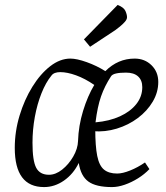

<svg xmlns="http://www.w3.org/2000/svg" viewBox="-20 -751 675 780"><path d="M159 9Q40 9 40 -150Q40 -217 59.5 -281.5Q79 -346 111.5 -398.5Q144 -451 184 -482Q224 -513 266 -513Q292 -513 332.5 -498.5Q373 -484 408 -462Q459 -513 527 -513Q568 -513 595.5 -486Q623 -459 623 -418Q623 -376 600.5 -338Q578 -300 540 -271.5Q502 -243 454.5 -228.5Q407 -214 358 -218L367 -244V-227Q367 -157 375 -117.5Q383 -78 402.5 -62Q422 -46 456 -46Q478 -46 509 -58.5Q540 -71 569 -91L587 -64Q567 -43 540.5 -26.5Q514 -10 486.5 -0.5Q459 9 435 9Q370 9 339 -13.5Q308 -36 300 -89Q278 -44 240 -17.5Q202 9 159 9ZM179 -41Q206 -41 232.5 -62Q259 -83 277.5 -115Q296 -147 297 -178Q299 -240 317.5 -300.5Q336 -361 363 -406Q325 -432 289 -445Q253 -458 225 -458Q212 -458 203 -454.5Q194 -451 189 -444Q166 -416 148.5 -372Q131 -328 121.5 -276Q112 -224 112 -171Q112 -98 127 -69.5Q142 -41 179 -41ZM368 -254Q425 -259 467.5 -278.5Q510 -298 534 -328.5Q558 -359 558 -397Q558 -425 541 -440.5Q524 -456 492 -456Q467 -456 451.5 -452.5Q436 -449 431 -441Q418 -421 408 -401Q398 -381 390.5 -359.5Q383 -338 377.5 -312Q372 -286 368 -254ZM346 -561 321 -591 458 -731Q483 -721 489.5 -706.5Q496 -692 496 -681Q496 -672 487 -662Q478 -652 467 -643Q456 -634 449 -629Z"/></svg>

Font: Faustina Light
Style: Italic
Weight: 300
Italic angle: -8°
Designer: Alfonso Garcia
Foundry: http://www.omnibus-type.com
Version: Version 1.200